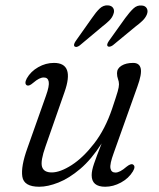

<svg xmlns="http://www.w3.org/2000/svg" viewBox="-20 -702 606 731"><path d="M485.5 -76Q498 -69.5 486 -49.5Q470 -23 440.5 -7Q411 9 380.5 9Q329 9 329 -35Q329 -52.5 338 -78.8Q347 -105 367 -156Q328 -95 285.5 -59Q243 -23 202.5 -7Q162 9 129.5 9Q71 9 65 -29.5Q59 -68 84.5 -138.5L155 -337.5Q168.5 -375 165.5 -391Q162.5 -407 147 -407Q138 -407 128.5 -402.2Q119 -397.5 105.5 -386Q90.5 -373 82.5 -377Q71.5 -383 82 -403.5Q97 -430 125.5 -446.2Q154 -462.5 185.5 -462.5Q265 -462.5 225.5 -351L153.5 -145Q133.5 -89 140 -67.2Q146.5 -45.5 177 -45.5Q209 -45.5 252.8 -73.5Q296.5 -101.5 338.5 -155.8Q380.5 -210 407 -288.5Q423 -336 428 -353.5Q433 -371 433 -381Q433 -391.5 429.2 -401.2Q425.5 -411 425.5 -423.5Q425.5 -441.5 442.8 -452Q460 -462.5 487 -462.5Q511 -462.5 515.8 -441.2Q520.5 -420 503 -372L413 -119.5Q397.5 -77.5 400.5 -61.2Q403.5 -45 419.5 -45Q436.5 -45 461.5 -67Q478 -80 485.5 -76ZM329.5 -632.5Q345 -655.5 359.2 -669.2Q373.5 -683 391.5 -681.5Q405.5 -680.5 411.2 -670.8Q417 -661 411.5 -647.5Q407 -634.5 395.8 -623.5Q384.5 -612.5 369.5 -601L283.5 -529Q270.5 -519.5 263.5 -525.5Q258.5 -531 268 -545.5ZM457 -633.5Q473.5 -656 487.8 -669.5Q502 -683 520 -681Q533.5 -680 539 -670Q544.5 -660 539 -646.5Q533.5 -633.5 522.2 -622.8Q511 -612 495.5 -600.5L409.5 -529.5Q396 -520.5 389.5 -526.5Q385 -532 394.5 -546Z"/></svg>

Font: Fraunces 9pt Soft Light
Style: Italic
Weight: 300
Italic angle: -16°
Version: Version 1.000;[0bf87f6ff]